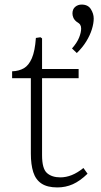

<svg xmlns="http://www.w3.org/2000/svg" viewBox="-20 -806 444 840"><path d="M231 14Q187 14 161.5 -3Q136 -20 125.5 -53Q115 -86 115 -134V-464H33V-494Q63 -495 84.5 -507.5Q106 -520 119.5 -551.5Q133 -583 137 -640L157 -643L164 -638V-504H324V-464H164V-127Q164 -68 185.5 -49Q207 -30 244 -30Q269 -30 294 -40Q319 -50 345 -71L363 -46Q330 -14 298.5 0Q267 14 231 14ZM316 -574 295 -594Q317 -619 326 -641.5Q335 -664 335 -681Q335 -691 331 -697.5Q327 -704 315 -711Q305 -719 301 -728.5Q297 -738 297 -747Q297 -766 309 -776Q321 -786 337 -786Q365 -786 377.5 -766Q390 -746 390 -725Q390 -704 382 -678Q374 -652 357.5 -625Q341 -598 316 -574Z"/></svg>

Font: Literata 18pt ExtraLight
Style: Regular
Weight: 250
Designer: Latin by Veronika Burian and Jose Scaglione. Greek by Irene Vlachou. Cyrillic by Vera Evstafieva.
Foundry: TypeTogether
Version: Version 3.103;gftools[0.9.29]